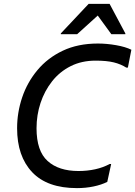

<svg xmlns="http://www.w3.org/2000/svg" viewBox="-20 -956 696 988"><path d="M68 -296Q68 -377 94 -454.5Q120 -532 172.5 -595Q225 -658 303 -695Q381 -732 484 -732Q529 -732 577.5 -723.5Q626 -715 656 -700L638 -608H630Q602 -626 565.5 -635Q529 -644 472 -644Q400 -644 343.5 -615.5Q287 -587 248 -537.5Q209 -488 188.5 -426Q168 -364 168 -296Q168 -179 225 -127.5Q282 -76 384 -76Q429 -76 470 -85Q511 -94 544 -112H552L532 -20Q502 -5 461.5 3.5Q421 12 376 12Q223 12 145.5 -70Q68 -152 68 -296ZM293 -780V-784L436 -936H544L625 -784V-780H553L483 -876L377 -780Z"/></svg>

Font: Kufam
Style: Italic
Weight: 400
Italic angle: -11°
Designer: Artur Schmal
Foundry: Original Type
Version: Version 1.301; ttfautohint (v1.8.3)